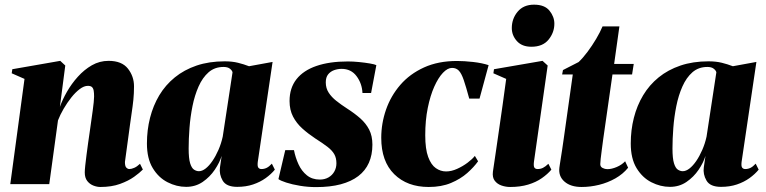

<svg xmlns="http://www.w3.org/2000/svg" viewBox="-20 -770 3202 803"><path d="M230.5 -323Q241 -353 260 -386.2Q279 -419.5 305.5 -449Q332 -478.5 364.2 -497Q396.5 -515.5 434 -515.5Q489.5 -515.5 515 -483Q540.5 -450.5 540.5 -409Q540.5 -379.5 537.8 -352.8Q535 -326 531 -300Q527 -274 523.5 -247Q520.5 -222.5 516.2 -193Q512 -163.5 508.5 -136.5Q505 -109.5 502.5 -92.5Q502.5 -74.5 508.5 -68.8Q514.5 -63 521 -63Q529.5 -63 541.2 -68Q553 -73 565.5 -85L577.5 -61Q564.5 -47.5 540.8 -30.5Q517 -13.5 482 -0.8Q447 12 399.5 12Q385.5 12 370.2 6Q355 0 344.8 -13.2Q334.5 -26.5 334.5 -49Q334.5 -58 336.5 -77.5Q338.5 -97 341.8 -121.8Q345 -146.5 348.5 -171.8Q352 -197 355 -217Q358.5 -242 361.8 -265Q365 -288 367.8 -307.8Q370.5 -327.5 372 -342.8Q373.5 -358 373.5 -366.5Q373.5 -381 371.8 -391Q370 -401 364.5 -406Q359 -411 347.5 -411Q331.5 -411 313.5 -397.5Q295.5 -384 278.2 -362.2Q261 -340.5 246.2 -315.2Q231.5 -290 222.5 -266.5L186 0H23L82.5 -440L29 -463.5L31.5 -480.5L232 -515.5L253 -496Z M1058 -92.5Q1056 -74.5 1060.5 -68.8Q1065 -63 1073.5 -63Q1085 -63 1095.2 -68Q1105.5 -73 1117 -85.5L1129.5 -60.5Q1114 -41.5 1091 -25Q1068 -8.5 1038.2 1.5Q1008.5 11.5 972 11.5Q926.5 11.5 911.2 -14.8Q896 -41 900 -70L907 -118Q898.5 -90 878.2 -60Q858 -30 827.8 -9.2Q797.5 11.5 758.5 11.5Q718.5 11.5 680.8 -7.8Q643 -27 618.8 -67Q594.5 -107 594.5 -170Q594.5 -226 607.5 -277.2Q620.5 -328.5 646.2 -371.5Q672 -414.5 711 -446.2Q750 -478 802.2 -495.8Q854.5 -513.5 919.5 -513.5Q951 -513.5 975.2 -507.5Q999.5 -501.5 1021.5 -493L1120 -511ZM952.5 -467.5Q951 -475 941.8 -482.5Q932.5 -490 915 -490Q878 -490 852.5 -467.8Q827 -445.5 810.5 -408.2Q794 -371 785 -326Q776 -281 772.5 -234.8Q769 -188.5 769 -149Q769 -107.5 775.2 -87.2Q781.5 -67 791.5 -60.5Q801.5 -54 812 -54Q825.5 -54 840 -65.2Q854.5 -76.5 868.2 -96.5Q882 -116.5 893.5 -142.8Q905 -169 911.5 -198.5Z M1532 -381H1496Q1494 -421 1471.2 -451.5Q1448.5 -482 1408.5 -482Q1392.5 -482 1377.2 -476.5Q1362 -471 1352.2 -458.8Q1342.5 -446.5 1342.5 -425.5Q1342.5 -401 1354.8 -382.2Q1367 -363.5 1387 -347.8Q1407 -332 1431 -316.5Q1463 -296 1486.8 -275Q1510.5 -254 1524 -227.8Q1537.5 -201.5 1537.5 -165Q1537.5 -122.5 1522.8 -89.2Q1508 -56 1478.5 -33.5Q1449 -11 1405 0.8Q1361 12.5 1302 12.5Q1268 12.5 1234.8 7Q1201.5 1.5 1177 -6.5Q1152.5 -14.5 1144.5 -21L1173 -142H1209.5Q1215.5 -111 1228.5 -82.8Q1241.5 -54.5 1263.5 -36.8Q1285.5 -19 1317.5 -19Q1338 -19 1353.8 -28Q1369.5 -37 1378.2 -52.5Q1387 -68 1387 -87Q1387 -109.5 1378 -125.2Q1369 -141 1349.5 -156Q1330 -171 1298.5 -191Q1269 -210.5 1244.5 -232.5Q1220 -254.5 1205.5 -282.5Q1191 -310.5 1191 -347.5Q1191 -402 1220 -438.8Q1249 -475.5 1303.5 -494.2Q1358 -513 1435 -513Q1456.5 -513 1481.8 -510.5Q1507 -508 1527.2 -504.5Q1547.5 -501 1554 -497.5Z M1773 12Q1683 12 1628.8 -41.5Q1574.5 -95 1574.5 -193.5Q1574.5 -254 1594.5 -311.5Q1614.5 -369 1654.2 -415Q1694 -461 1753.5 -488Q1813 -515 1891.5 -515Q1921 -515 1958.8 -510.8Q1996.5 -506.5 2023.5 -497.5L1985.5 -357.5H1942.5Q1929 -407.5 1919.5 -435.2Q1910 -463 1899 -474.5Q1888 -486 1870.5 -486Q1852 -486 1832.5 -465.5Q1813 -445 1796.2 -407.5Q1779.5 -370 1769 -318.5Q1758.5 -267 1758.5 -204.5Q1758.5 -146.5 1770.8 -113.5Q1783 -80.5 1802.8 -66.8Q1822.5 -53 1845.5 -53Q1868 -53 1891.8 -63.8Q1915.5 -74.5 1935.5 -89.5Q1955.5 -104.5 1966 -118L1979.5 -95.5Q1962 -71 1934 -46.2Q1906 -21.5 1866.2 -4.8Q1826.5 12 1773 12Z M2113.5 12Q2095.5 12 2077.8 6Q2060 0 2049.2 -14Q2038.5 -28 2041.5 -52Q2042 -56 2045.5 -79Q2049 -102 2054.5 -140Q2060 -178 2067 -226.2Q2074 -274.5 2081.8 -329.2Q2089.5 -384 2097 -440L2043.5 -463.5L2046 -480.5L2249 -515.5L2270.5 -496L2213 -92.5Q2211 -74.5 2215.2 -68.8Q2219.5 -63 2228.5 -63Q2240.5 -63 2250.8 -68Q2261 -73 2273.5 -85L2286 -60.5Q2270 -41.5 2246 -24.8Q2222 -8 2189 2Q2156 12 2113.5 12ZM2202.5 -574.5Q2163 -574.5 2141.8 -598.2Q2120.5 -622 2120.5 -652.5Q2120.5 -692 2145 -721.2Q2169.5 -750.5 2213.5 -750.5Q2258 -750.5 2278.2 -725.2Q2298.5 -700 2298.5 -671Q2298.5 -634 2274.2 -604.2Q2250 -574.5 2202.5 -574.5Z M2503 -189.5Q2499.5 -164.5 2496.8 -142.8Q2494 -121 2492.2 -105.8Q2490.5 -90.5 2490.5 -83.5Q2490.5 -72.5 2500.2 -67.5Q2510 -62.5 2520 -62.5Q2538 -62.5 2559.2 -71.5Q2580.5 -80.5 2594.5 -95.5L2607 -68.5Q2585.5 -42 2553.8 -24Q2522 -6 2485.5 3Q2449 12 2412.5 12Q2366.5 12 2340.8 -10.5Q2315 -33 2319.5 -69Q2320 -73.5 2321.5 -82.8Q2323 -92 2325.2 -106.8Q2327.5 -121.5 2330.8 -142.5Q2334 -163.5 2338 -192L2375.5 -458.5H2331L2334.5 -477L2400 -510.5Q2418 -527.5 2437.2 -553.2Q2456.5 -579 2473.2 -607.2Q2490 -635.5 2500 -659.5H2570.5L2548.5 -502.5H2630.5L2623.5 -458.5H2541.5Z M3081.5 -92.5Q3079.5 -74.5 3084 -68.8Q3088.5 -63 3097 -63Q3108.5 -63 3118.8 -68Q3129 -73 3140.5 -85.5L3153 -60.5Q3137.5 -41.5 3114.5 -25Q3091.5 -8.5 3061.8 1.5Q3032 11.5 2995.5 11.5Q2950 11.5 2934.8 -14.8Q2919.5 -41 2923.5 -70L2930.5 -118Q2922 -90 2901.8 -60Q2881.5 -30 2851.2 -9.2Q2821 11.5 2782 11.5Q2742 11.5 2704.2 -7.8Q2666.5 -27 2642.2 -67Q2618 -107 2618 -170Q2618 -226 2631 -277.2Q2644 -328.5 2669.8 -371.5Q2695.5 -414.5 2734.5 -446.2Q2773.5 -478 2825.8 -495.8Q2878 -513.5 2943 -513.5Q2974.5 -513.5 2998.8 -507.5Q3023 -501.5 3045 -493L3143.5 -511ZM2976 -467.5Q2974.5 -475 2965.2 -482.5Q2956 -490 2938.5 -490Q2901.5 -490 2876 -467.8Q2850.5 -445.5 2834 -408.2Q2817.5 -371 2808.5 -326Q2799.5 -281 2796 -234.8Q2792.5 -188.5 2792.5 -149Q2792.5 -107.5 2798.8 -87.2Q2805 -67 2815 -60.5Q2825 -54 2835.5 -54Q2849 -54 2863.5 -65.2Q2878 -76.5 2891.8 -96.5Q2905.5 -116.5 2917 -142.8Q2928.5 -169 2935 -198.5Z"/></svg>

Font: Merriweather 144pt Black
Style: Italic
Weight: 900
Italic angle: -7.8°
Version: Version 2.101